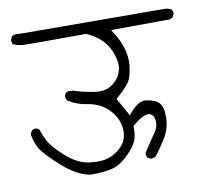

<svg xmlns="http://www.w3.org/2000/svg" viewBox="-63 -614 692 647"><g transform="rotate(-10 283.0 -291.0)"><path d="M206.1 -36.6Q236.8 -36.6 265.6 -42Q294.4 -47.4 323.2 -74.2Q352.1 -101.6 360.4 -121.6Q367.7 -140.1 367.7 -161.6Q367.7 -164.1 367.7 -172.9L372.6 -177.2Q399.9 -199.7 415.5 -202.6Q418.9 -203.6 421.9 -203.6Q430.7 -203.6 437 -197.3Q441.4 -192.9 443.1 -186Q444.8 -179.2 444.8 -171.9Q444.8 -153.3 431.6 -135.7Q418.5 -118.2 391.6 -75.7Q391.6 -74.7 391.6 -73.2Q391.6 -71.8 392.1 -69.3Q392.6 -64 396 -59.1Q405.8 -54.2 405.8 -54.2Q416 -54.2 423.3 -58.6Q438 -77.1 459 -109.9Q481 -144 481 -184.1Q481 -219.7 467.3 -233.4Q455.1 -245.6 428.7 -250Q424.8 -251 420.9 -251Q397.5 -251 374 -224.6L361.8 -210.9L327.1 -272.5Q344.2 -288.1 352.1 -295.4Q374.5 -317.9 379.4 -330.6Q386.7 -349.1 389.6 -375Q390.6 -382.8 390.6 -389.2Q390.6 -422.9 376 -457Q370.1 -470.7 361.8 -484.4L349.6 -504.4L534.7 -505.4Q538.1 -504.9 541.5 -504.9Q552.2 -504.9 561 -510.7L566.4 -521.5Q566.4 -522.5 566.4 -523.4Q566.4 -531.2 562.5 -537.1Q551.8 -543.5 539.1 -543.5L45.9 -545.4Q39.6 -546.4 35.2 -546.4Q24.4 -546.4 17.1 -542L11.7 -530.8Q11.7 -529.3 11.7 -528.3Q11.7 -520.5 15.6 -514.6Q32.2 -507.3 52.2 -506.3Q64 -505.9 116.7 -505.9Q170.4 -505.9 264.6 -506.3Q281.7 -498.5 293.9 -490.2Q340.3 -459.5 351.6 -403.8Q354 -394 354 -385.3Q354 -353.5 330.1 -329.6Q308.1 -307.6 275.9 -307.6Q266.6 -307.6 253.9 -309.6Q241.2 -311.5 232.4 -313.5Q215.3 -316.9 198.7 -322.3Q186 -326.7 177.7 -326.7Q169.4 -326.7 162.6 -322.8L157.7 -313Q157.7 -306.6 159.4 -302.5Q161.1 -298.3 163.1 -295.9Q192.4 -277.3 227.1 -272.5Q270 -266.1 297.9 -238.3Q331.5 -205.1 331.5 -161.6Q331.5 -132.8 314 -113.3Q294.9 -91.3 268.1 -82Q251 -75.7 228.5 -75.7Q215.8 -75.7 200.7 -77.6Q159.2 -83 119.6 -119.1Q81.1 -153.8 69.3 -177.2Q59.6 -196.8 52.7 -217.3L43.9 -221.7Q43 -221.7 41.3 -221.7Q39.6 -221.7 37.1 -221.2Q32.2 -220.2 27.8 -217.3Q23.4 -211.4 22 -204.1Q25.9 -180.2 37.1 -158.2Q48.8 -136.2 100.3 -89.6Q151.9 -43 197.3 -36.6Q201.7 -36.6 206.1 -36.6Z"/></g></svg>

Font: NaikaiFont
Style: ExtraLight
Weight: 200
Version: Version 1.89